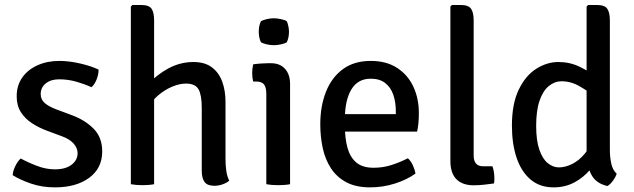

<svg xmlns="http://www.w3.org/2000/svg" viewBox="-20 -756 2604 788"><path d="M32 -37Q33 -54 42.8 -74.2Q52.5 -94.5 65 -105.5Q96.5 -88.5 132.8 -74.8Q169 -61 206 -61Q248.5 -61 273.2 -79.5Q298 -98 298.5 -126.5Q298.5 -148.5 282 -167Q265.5 -185.5 233.5 -197L175.5 -218.5Q141 -231 112 -249.8Q83 -268.5 65.8 -295.5Q48.5 -322.5 48.5 -360.5Q48.5 -405.5 71.5 -438Q94.5 -470.5 134.2 -488.2Q174 -506 223.5 -506Q263.5 -506 308.8 -495.5Q354 -485 384.5 -470.5Q385 -452.5 377 -431.2Q369 -410 355.5 -398Q330 -410 295 -420.2Q260 -430.5 222.5 -430.5Q189 -430.5 168 -413.8Q147 -397 147 -369.5Q147 -348 163.2 -333.5Q179.5 -319 211.5 -307L273 -284Q329 -263.5 364.2 -227.8Q399.5 -192 399.5 -134.5Q399.5 -65.5 346 -26.2Q292.5 13 205.5 13Q153 13 108.8 -2Q64.5 -17 32 -37Z M612.5 0Q592.5 4 564.5 4Q538.5 4 517 0V-729L523.5 -735.5H560Q591.5 -735.5 602 -720.2Q612.5 -705 612.5 -672ZM905.5 -103.5Q905.5 -77.5 908.8 -54.5Q912 -31.5 921 -14.5Q910.5 -5.5 893.8 0.5Q877 6.5 859.5 6.5Q831 6.5 819.5 -9.2Q808 -25 808 -56V-314Q808 -366 794.8 -389.5Q781.5 -413 743.5 -413Q717 -413 687 -400.5Q657 -388 630.5 -365.8Q604 -343.5 588 -313.5V-409Q621 -448 670.2 -474.8Q719.5 -501.5 773.5 -501.5Q820.5 -501.5 849.5 -479.8Q878.5 -458 892 -421Q905.5 -384 905.5 -338.5Z M1170.5 0Q1150 4 1122 4Q1094 4 1073 0V-370Q1073 -397 1063.8 -409.2Q1054.5 -421.5 1030 -421.5H1019Q1015 -438.5 1015 -456Q1015 -465 1016 -473.8Q1017 -482.5 1019 -492Q1037.5 -494.5 1053.5 -495.5Q1069.5 -496.5 1080 -496.5H1092.5Q1129 -496.5 1149.8 -473.5Q1170.5 -450.5 1170.5 -411ZM1042 -626Q1042 -650.5 1051 -669Q1060 -674 1075 -677.5Q1090 -681 1104 -681Q1117 -681 1133.2 -677.5Q1149.5 -674 1157 -669Q1161 -660.5 1163.5 -648.2Q1166 -636 1166 -626Q1166 -601 1157 -582.5Q1150 -577.5 1133.5 -574Q1117 -570.5 1104 -570.5Q1090 -570.5 1074.8 -574Q1059.5 -577.5 1051 -582.5Q1042 -601 1042 -626Z M1355.5 -216V-287.5H1604.5V-300.5Q1604.5 -336.5 1594.2 -366.8Q1584 -397 1561.2 -415Q1538.5 -433 1501.5 -433Q1448.5 -433 1422 -388.8Q1395.5 -344.5 1395.5 -268V-238Q1395.5 -189.5 1405.8 -150.8Q1416 -112 1441.5 -89.8Q1467 -67.5 1513.5 -67.5Q1552 -67.5 1587 -78.8Q1622 -90 1654 -106.5Q1666.5 -95 1674.8 -76.8Q1683 -58.5 1685 -43.5Q1649.5 -18 1600.2 -2.5Q1551 13 1499 13Q1440.5 13 1401 -8.2Q1361.5 -29.5 1338 -65.8Q1314.5 -102 1304.5 -148.5Q1294.5 -195 1294.5 -246Q1294.5 -320.5 1317.8 -379.2Q1341 -438 1387 -472Q1433 -506 1501.5 -506Q1566 -506 1610 -477.2Q1654 -448.5 1676.5 -400.2Q1699 -352 1699 -292.5Q1699 -269.5 1697.5 -252.8Q1696 -236 1692 -216Z M2001 -73.5Q2009 -52 2009 -24Q2009 -18.5 2008.8 -13Q2008.5 -7.5 2007 -3Q1990.5 -0.5 1967 2Q1943.5 4.5 1924.5 4.5Q1878 4.5 1853.2 -20.5Q1828.5 -45.5 1828.5 -95V-729L1834.5 -735.5H1871.5Q1902.5 -735.5 1913.2 -720.2Q1924 -705 1924 -672V-117.5Q1924 -95.5 1933.8 -84.5Q1943.5 -73.5 1963 -73.5Z M2483 -140Q2483 -111 2488.8 -84.5Q2494.5 -58 2511 -43Q2507 -30 2496.2 -15Q2485.5 0 2473 7.5Q2426 -3 2406.8 -39.5Q2387.5 -76 2387.5 -122.5V-729L2393.5 -735.5H2430.5Q2461.5 -735.5 2472.2 -720.2Q2483 -705 2483 -672ZM2081 -240.5Q2081 -330 2109 -388Q2137 -446 2181 -473.8Q2225 -501.5 2271.5 -501.5Q2319 -501.5 2359 -482Q2399 -462.5 2434 -436.5L2424 -358Q2395.5 -380.5 2359.5 -401.5Q2323.5 -422.5 2284.5 -422.5Q2256.5 -422.5 2232.5 -403Q2208.5 -383.5 2194.5 -343Q2180.5 -302.5 2180.5 -240Q2180.5 -179.5 2193.5 -141.8Q2206.5 -104 2228 -86.5Q2249.5 -69 2274 -69Q2300 -69 2328.2 -83Q2356.5 -97 2380.5 -125.8Q2404.5 -154.5 2417 -198.5L2436.5 -123.5Q2427 -90 2401 -58.8Q2375 -27.5 2337 -7.2Q2299 13 2252 13Q2195.5 13 2157.5 -19.2Q2119.5 -51.5 2100.2 -108.5Q2081 -165.5 2081 -240.5Z"/></svg>

Font: Signika Negative
Style: Regular
Weight: 400
Designer: Anna Giedry
Foundry: Anna Giedry
Version: Version 2.001